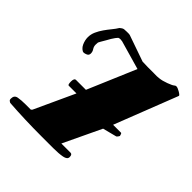

<svg xmlns="http://www.w3.org/2000/svg" viewBox="-180 -836 979 979"><g transform="rotate(45 310.0 -346.5)"><path d="M422 -50Q435 -50 435 -31Q435 -14 409 -9Q383 -4 343 -4H261Q137 -4 25 -12Q16 -17 14 -20Q12 -23 12 -30Q12 -54 33.5 -58Q55 -62 87 -62H124L130 -68L230 -285H174Q167 -285 167 -308.5Q167 -332 180 -332H251L362 -593L205 -638H201L195 -639Q184 -639 180 -636Q176 -632 170 -624L158 -606L145 -583Q127 -553 124 -546L123 -530Q123 -516 130.5 -505Q138 -494 138 -481Q138 -468 127 -463Q116 -458 108.5 -458Q101 -458 92 -466Q83 -474 78 -485Q68 -507 68 -528.5Q68 -550 77 -570Q86 -590 99 -608.5Q112 -627 126 -644Q140 -661 149 -676Q160 -686 170 -688Q181 -689 189 -689H203Q209 -689 211 -688L354 -638H361L392 -637H439Q459 -636 473 -638Q494 -640 520.5 -650Q547 -660 553 -665.5Q559 -671 564.5 -671Q570 -671 577 -668Q584 -665 591 -661Q610 -650 608 -645L475 -304H533Q535 -304 537.5 -297Q540 -290 540 -288.5Q540 -287 535 -280Q530 -273 527 -273L453 -254L356 -50Z"/></g></svg>

Font: Miltonian Tattoo
Style: Regular
Weight: 400
Designer: Pablo Impallari
Foundry: Pablo Impallari
Version: Version 1.008